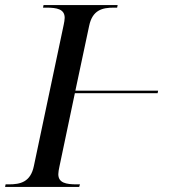

<svg xmlns="http://www.w3.org/2000/svg" viewBox="-41 -734 680 754"><path d="M-21 0H270L273 -10H260C218 -10 188 -16 188 -50C188 -56 190 -70 192 -78L253 -368H578L580 -378H255L309 -632C322 -695 361 -704 406 -704H419L421 -714H130L128 -704H141C183 -704 213 -698 213 -664C213 -658 211 -644 209 -636L92 -82C79 -19 39 -10 -6 -10H-19Z"/></svg>

Font: Noto Serif Display
Style: Italic
Weight: 400
Italic angle: -12°
Designer: Monotype Design Team
Foundry: Monotype Imaging Inc.
Version: Version 2.009